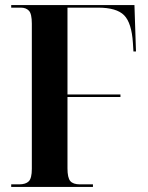

<svg xmlns="http://www.w3.org/2000/svg" viewBox="-20 -734 583 754"><path d="M24 0V-10H55Q81 -10 93 -22Q105 -34 105 -71V-641Q105 -680 93.5 -692Q82 -704 62 -704H24V-714H508L514 -532H504L502 -565Q497 -644 467.5 -674Q438 -704 365 -704H245V-363H453V-353H245V-73Q245 -36 256 -23Q267 -10 294 -10H345V0Z"/></svg>

Font: Noto Serif Display Condensed
Style: Bold
Weight: 700
Width: 3
Designer: Monotype Design Team
Foundry: Monotype Imaging Inc.
Version: Version 2.009